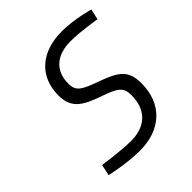

<svg xmlns="http://www.w3.org/2000/svg" viewBox="-193 -835 977 977"><g transform="rotate(-45 295.0 -346.5)"><path d="M590 -674C590 -674 496 -702 404 -702C258 -702 162 -621 162 -483C162 -391 215 -360 313 -326C402 -295 426 -279 426 -222C426 -117 365 -58 260 -58C185 -58 69 -76 69 -76L56 -16C56 -16 162 9 257 9C407 9 505 -79 505 -229C505 -319 465 -350 364 -386C272 -419 240 -433 240 -489C240 -585 302 -635 401 -635C471 -635 577 -617 577 -617L590 -674Z"/></g></svg>

Font: RazerF5
Style: Italic
Weight: 400
Foundry: Razer Inc.
Version: Version 2